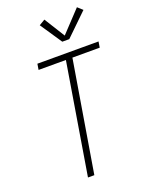

<svg xmlns="http://www.w3.org/2000/svg" viewBox="-176 -1052 860 1136"><g transform="rotate(-20 254.0 -484.5)"><path d="M174 0 289 -698H117L123 -735H508L502 -698H330L214 0ZM306 -807 214 -944 251 -966 332 -836 457 -969 488 -941 350 -807Z"/></g></svg>

Font: Iosevka SS04 Extralight
Style: Italic
Weight: 200
Italic angle: -9°
Monospace: yes
Designer: Belleve Invis
Foundry: Belleve Invis
Version: Version 19.0.0; ttfautohint (v1.8.4)